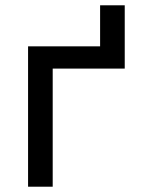

<svg xmlns="http://www.w3.org/2000/svg" viewBox="-20 -705 540 725"><path d="M86 0H179V-446H451V-685H358V-530H86Z"/></svg>

Font: Iosevka SS08 Medium
Style: Regular
Weight: 500
Monospace: yes
Designer: Belleve Invis
Foundry: Belleve Invis
Version: Version 3.4.3; ttfautohint (v1.8.3)